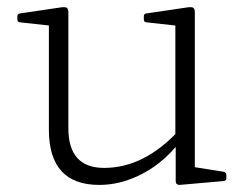

<svg xmlns="http://www.w3.org/2000/svg" viewBox="-20 -515 694 542"><path d="M530 -162V-19L511 -46L612 -30Q619 -28 619 -21V-12Q619 -5 612 -4L487 7Q482 7 479 4.5Q476 2 476 -5V-117L475 -126V-162ZM260 7Q189 7 153.5 -32Q118 -71 118 -149V-323H173V-153Q173 -41 274 -41Q388 -41 487 -149L493 -122Q466 -84 429 -55Q392 -26 348.5 -9.5Q305 7 260 7ZM475 -162V-323H530V-162ZM118 -323V-468L137 -441L36 -452Q29 -453 29 -460V-469Q29 -476 36 -477L151 -494Q164 -496 168.5 -493Q173 -490 173 -480V-323ZM475 -323V-468L493 -441L393 -452Q386 -453 386 -460V-469Q386 -476 393 -477L508 -494Q521 -496 525.5 -493Q530 -490 530 -480V-323Z"/></svg>

Font: Hahmlet ExtraLight
Style: Regular
Weight: 250
Designer: Minjoo Ham & Mark Frömberg
Foundry: hypertype
Version: Version 1.002